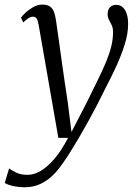

<svg xmlns="http://www.w3.org/2000/svg" viewBox="-76 -566 600 834"><path d="M92 -457Q88.5 -478.5 82.8 -486Q77 -493.5 67.5 -493.5Q57.5 -493.5 47.5 -487Q37.5 -480.5 25 -468.5L15 -489Q21 -498 35.5 -511.5Q50 -525 68.8 -535.5Q87.5 -546 108 -546Q130 -546 141.5 -537.5Q153 -529 158.5 -514Q164 -499 167 -479Q173.5 -434.5 179.8 -389.5Q186 -344.5 192.2 -299.8Q198.5 -255 205 -210.2Q211.5 -165.5 218.5 -120.5L234.5 7.5L299.5 -118.5Q326.5 -173.5 348 -217Q369.5 -260.5 384.5 -296.5Q399.5 -332.5 407.2 -364Q415 -395.5 415 -426.5Q415 -445 409 -457.2Q403 -469.5 397.2 -480.5Q391.5 -491.5 391.5 -505Q391.5 -524.5 402.2 -534.8Q413 -545 429 -545Q445 -545 456.5 -535Q468 -525 474.2 -506.5Q480.5 -488 480.5 -461.5Q480.5 -420.5 466 -373.8Q451.5 -327 429.2 -278.5Q407 -230 383 -184.5Q364.5 -146.5 344.8 -108.5Q325 -70.5 305 -34.5Q285 1.5 265.8 34.2Q246.5 67 229.2 94.5Q212 122 197 142.5Q178 171.5 153.8 195.2Q129.5 219 99 233.2Q68.5 247.5 31 247.5Q8 247.5 -15.8 242.8Q-39.5 238 -55.5 229L-36.5 165.5Q-26.5 173 -6.5 183.2Q13.5 193.5 44 193.5Q71.5 193.5 101 176.2Q130.5 159 160.8 123.5Q191 88 219.5 33H177.5Z"/></svg>

Font: Merriweather 72pt Light
Style: Italic
Weight: 300
Italic angle: -7.8°
Version: Version 2.101